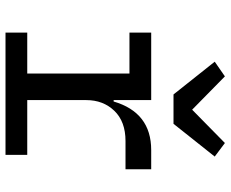

<svg xmlns="http://www.w3.org/2000/svg" viewBox="-88 -728 817 680"><g transform="rotate(90 320.0 -388.5)"><path d="M96 -77H241V-439H96V-516H335V-383H340Q379 -516 512 -516H580V-425H480Q411 -425 373 -385.5Q335 -346 335 -286V-77H529V0H96ZM315 -595 199 -741 251 -777 369 -661 487 -777 535 -741 419 -595Z"/></g></svg>

Font: Writer
Style: Regular
Weight: 400
Monospace: yes
Designer: Mike Abbink, Paul van der Laan, Pieter van Rosmalen
Foundry: Bold Monday
Version: Version 2.001 2020